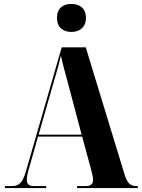

<svg xmlns="http://www.w3.org/2000/svg" viewBox="-20 -954 719 974"><path d="M342 -792C383 -792 416 -815 416 -863C416 -913 383 -934 342 -934C300 -934 269 -913 269 -863C269 -815 300 -792 342 -792ZM5 0H214V-10H153C127 -10 116 -19 116 -43C116 -58 121 -81 130 -110L173 -261H397L442 -94C447 -75 452 -57 452 -43C452 -22 443 -10 414 -10H371V0H679V-10H672C641 -10 625 -25 611 -72L415 -714H293L111 -83C94 -26 76 -10 40 -10H5ZM176 -271 254 -543C266 -584 279 -627 289 -672C299 -625 313 -577 324 -535L394 -271Z"/></svg>

Font: Noto Serif Display Condensed ExtraBold
Style: Regular
Weight: 800
Width: 3
Designer: Monotype Design Team
Foundry: Monotype Imaging Inc.
Version: Version 2.009